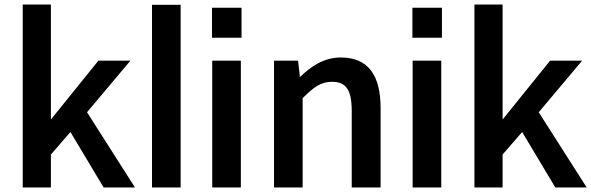

<svg xmlns="http://www.w3.org/2000/svg" viewBox="-20 -821 2603 845"><path d="M204 -801H80V4H204V-141L290 -240L436 4H574L363 -327L554 -554H413L204 -295Z M775 -800H649V4H775Z M1043 -655V-787H913V-655ZM914 4H1040V-554H914Z M1292 -554H1186V4H1312V-389C1361 -438 1393 -461 1441 -461C1502 -461 1528 -427 1528 -332V4H1655V-346C1655 -489 1601 -568 1480 -568C1405 -568 1349 -529 1300 -482Z M1925 -655V-787H1795V-655ZM1796 4H1922V-554H1796Z M2192 -801H2068V4H2192V-141L2278 -240L2424 4H2562L2351 -327L2542 -554H2401L2192 -295Z"/></svg>

Font: Bithumb Trading Sans Semibold
Style: Regular
Weight: 600
Designer: HamHyungwon
Foundry: Bithumb
Version: Version 1.100;Glyphs 3.1.2 (3151)